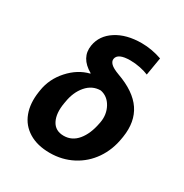

<svg xmlns="http://www.w3.org/2000/svg" viewBox="-176 -899 1006 1048"><g transform="rotate(30 327.0 -375.0)"><path d="M184.7 -610.8Q196 -679 259.1 -719.6Q322.1 -760.3 418 -760.3Q481.5 -760.3 545.5 -737.9L526.6 -625.4Q505 -634.6 473.7 -641.2Q442.5 -647.7 411.2 -647.7Q332.7 -647.7 326.7 -608.7Q324.2 -593 338.8 -578.3Q353.3 -563.6 392.8 -549Q507.1 -508.2 554 -438.6Q600.9 -369 584.9 -267L583.1 -256.4Q571 -178.6 529.5 -118.1Q487.9 -57.5 423.1 -23.8Q358.3 9.9 280.9 9.9Q202.4 9.9 149 -22.7Q95.5 -55.4 73.9 -113.5Q52.2 -171.5 63.6 -247.5L65.3 -258.5Q77.1 -336.6 132.1 -397.7Q187.1 -458.8 257.5 -475.9V-478.7Q171.2 -528.1 184.7 -610.8ZM216.3 -273.8 214.8 -265.6Q202.4 -195.7 224.6 -152.3Q246.8 -109 300.4 -109Q352.6 -109 387.6 -151.3Q422.6 -193.5 436.1 -264.9L437.9 -273.8Q447.4 -326.7 423.1 -371.1Q398.8 -415.5 353 -424.7Q300.1 -424.7 263.3 -382.3Q226.6 -339.8 216.3 -273.8Z"/></g></svg>

Font: Karasuma Gothic
Style: Bold Italic
Weight: 700
Italic angle: 9.39998°
Designer: Rasmus Andersson / Ryoko Nishizuka
Foundry: Genbu
Version: Version 1.00